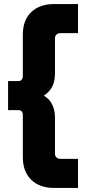

<svg xmlns="http://www.w3.org/2000/svg" viewBox="-20 -750 426 950"><path d="M248 180Q176 180 134.5 139.5Q93 99 93 28V-183Q93 -189 90.5 -194Q88 -199 83.5 -202Q79 -205 73 -205H20V-349H73Q82 -349 87.5 -356Q93 -363 93 -372V-579Q93 -650 134.5 -690Q176 -730 248 -730H366V-586H278Q267 -586 259.5 -579Q252 -572 252 -561V-386Q252 -362 246.5 -342.5Q241 -323 229.5 -307Q218 -291 197 -277Q218 -264 229.5 -247.5Q241 -231 246.5 -211Q252 -191 252 -164V11Q252 22 259.5 29Q267 36 278 36H366V180Z"/></svg>

Font: MuseoModerno Thin ExtraBold
Style: Regular
Weight: 800
Version: Version 1.002